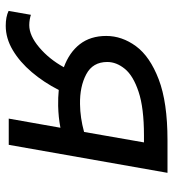

<svg xmlns="http://www.w3.org/2000/svg" viewBox="10 -568 567 626"><g transform="rotate(90 293.0 -254.5)"><path d="M324.7 -161.1Q297.4 -160.6 272.9 -163.1Q248 -114.3 214.8 -75.2Q181.6 -36.1 143.1 -13.2Q104.5 9.8 63.5 9.8Q34.2 9.8 15.1 0.5L27.8 -72.3Q33.2 -70.3 42.5 -68.6Q51.8 -66.9 61.5 -66.9Q95.7 -66.9 134 -99.4Q172.4 -131.8 198.7 -179.7Q150.4 -197.3 123.5 -231.9Q96.7 -266.6 96.7 -317.9Q96.7 -369.1 130.1 -414.8Q163.6 -460.4 238.3 -489Q313 -517.6 436.5 -517.6H543L451.7 0H366.2L396 -168.5Q377.4 -165 360.6 -163.3Q343.8 -161.6 324.7 -161.1ZM409.7 -245.6 443.8 -440.9H421.4Q331.1 -440.9 278.6 -423.3Q226.1 -405.8 203.9 -378.4Q181.6 -351.1 181.6 -321.3Q181.6 -273.9 221.7 -252.7Q261.7 -231.4 319.3 -232.4Q363.3 -232.9 409.7 -245.6Z"/></g></svg>

Font: CaskaydiaCove NFP SemiLight
Style: Italic
Weight: 350
Italic angle: -10°
Designer: Aaron Bell
Foundry: Saja Typeworks
Version: Version 2111.001; VTT 6.35;Nerd Fonts 3.1.1